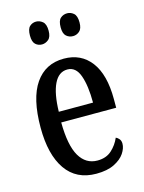

<svg xmlns="http://www.w3.org/2000/svg" viewBox="-115 -816 671 894"><g transform="rotate(-15 220.5 -368.5)"><path d="M237 10Q141 10 91 -62Q41 -134 41 -264Q41 -405 90 -476Q139 -547 228 -547Q311 -547 358 -485Q405 -423 405 -305V-263H140Q141 -152 171.5 -100Q202 -48 258 -48Q300 -48 326.5 -72Q353 -96 367 -129Q376 -125 383 -116.5Q390 -108 390 -94Q390 -72 374 -48Q358 -24 324 -7Q290 10 237 10ZM307 -314Q307 -395 289.5 -444.5Q272 -494 231 -494Q189 -494 166.5 -447.5Q144 -401 142 -314ZM298 -637Q279 -637 265.5 -649Q252 -661 252 -691Q252 -723 265.5 -735Q279 -747 298 -747Q315 -747 329 -735Q343 -723 343 -691Q343 -661 329 -649Q315 -637 298 -637ZM148 -637Q130 -637 117 -649Q104 -661 104 -691Q104 -723 117 -735Q130 -747 148 -747Q165 -747 179.5 -735Q194 -723 194 -691Q194 -661 179.5 -649Q165 -637 148 -637Z"/></g></svg>

Font: Noto Serif Thai ExtraCondensed Medium
Style: Regular
Weight: 500
Width: 2
Designer: Monotype Design Team
Foundry: Monotype Imaging Inc.
Version: Version 2.002; ttfautohint (v1.8.4.7-5d5b)